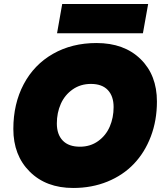

<svg xmlns="http://www.w3.org/2000/svg" viewBox="-20 -936 828 963"><path d="M767.1 -426.8Q767.1 -332 736.6 -251.7Q706.1 -171.4 651.6 -114.3Q597.2 -57.1 518.8 -25.1Q440.4 6.8 347.2 6.8Q211.4 6.8 129.2 -75Q46.9 -156.7 46.9 -289.1Q46.9 -415.5 98.9 -513.7Q150.9 -611.8 245.8 -666Q340.8 -720.2 463.9 -720.2Q602.5 -720.2 684.8 -639.9Q767.1 -559.6 767.1 -426.8ZM265.1 -316.9Q265.1 -261.7 294.7 -231Q324.2 -200.2 380.9 -200.2Q433.1 -200.2 472.2 -228.3Q511.2 -256.3 530.5 -301Q549.8 -345.7 549.8 -398.9Q549.8 -453.6 520.8 -484.4Q491.7 -515.1 436 -515.1Q383.8 -515.1 344.2 -487.3Q304.7 -459.5 284.9 -414.8Q265.1 -370.1 265.1 -316.9ZM266.1 -769 292 -916H723.1L696.8 -769Z"/></svg>

Font: SVN-Poppins Black
Style: Italic
Weight: 900
Italic angle: -10°
Designer: Ninad Kale (Devanagari), Jonny Pinhorn (Latin)
Foundry: Indian Type Foundry
Version: Version 3.002 2017